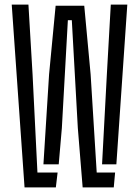

<svg xmlns="http://www.w3.org/2000/svg" viewBox="-20 -820 608 840"><path d="M341.6 0 320.5 -259.6 294.2 -731.6H276.9L250.6 -259.6L236.9 -101H170L194.7 -494.4L223.4 -795H348.6L376.5 -494.4L403.1 -65.2H483.6L477.7 0ZM87.4 0 31.3 -800H104.4L122.5 -494.4L143.8 -65.2H232L224.3 0ZM426.5 -101 447.5 -494.4 464.7 -800H537L489.1 -101Z"/></svg>

Font: Big Shoulders Stencil Display SC Thin
Style: Regular
Weight: 100
Designer: Patric King
Foundry: XO Type Co
Version: Version 2.001